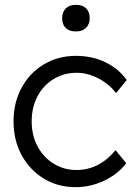

<svg xmlns="http://www.w3.org/2000/svg" viewBox="-20 -764 566 794"><path d="M293 10Q219 10 161 -25.5Q103 -61 69.5 -122.5Q36 -184 36 -262Q36 -340 69.5 -401.5Q103 -463 161.5 -498Q220 -533 294 -533Q361 -533 416 -506.5Q471 -480 504 -433L460 -379Q431 -417 386.5 -440Q342 -463 297 -463Q244 -463 201.5 -437Q159 -411 135 -365.5Q111 -320 111 -262Q111 -204 135.5 -158.5Q160 -113 202 -87Q244 -61 296 -61Q390 -61 458 -143L502 -89Q468 -44 411 -17Q354 10 293 10ZM294 -634Q266 -634 251.5 -648.5Q237 -663 237 -689Q237 -714 252 -729Q267 -744 294 -744Q321 -744 336 -729.5Q351 -715 351 -689Q351 -664 336 -649Q321 -634 294 -634Z"/></svg>

Font: Lexend Deca Light
Style: Regular
Weight: 300
Designer: Bonnie Shaver-Troup, Thomas Jockin
Foundry: Lexend
Version: Version 1.008; ttfautohint (v1.8.4.7-5d5b)